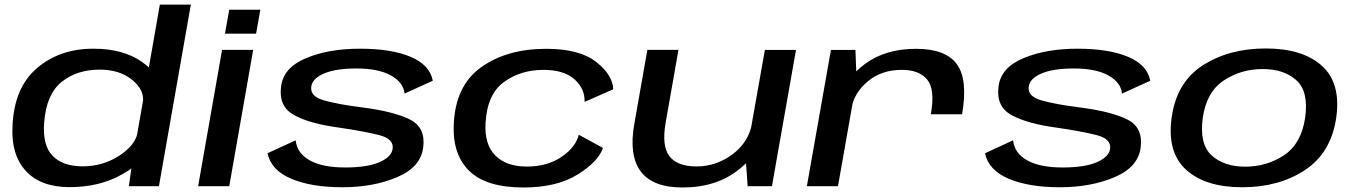

<svg xmlns="http://www.w3.org/2000/svg" viewBox="-20 -805 5862 830"><path d="M537 0H667L805 -785H671L552 -105ZM281.5 4Q412.5 4 511.2 -53.2Q610 -110.5 619.5 -161L574.5 -231Q564.5 -176.5 494.2 -131.2Q424 -86 337.5 -86Q251 -86 207 -131.8Q163 -177.5 171 -276.5Q180.5 -398 246.5 -451Q312.5 -504 411 -504Q497.5 -504 552 -459.2Q606.5 -414.5 597.5 -360L665.5 -429Q675 -479.5 594.2 -537Q513.5 -594.5 383.5 -594.5Q237.5 -594.5 139 -509.8Q40.5 -425 34 -258.5Q27.5 -136.5 91.5 -66.2Q155.5 4 281.5 4Z M836.5 0H971L1074.5 -589.5H940ZM971 -763 952.5 -659.5H1087L1105.5 -763Z M1459.5 4.5Q1594.5 4.5 1697 -39.2Q1799.5 -83 1809.5 -168Q1820.5 -253.5 1752.8 -288Q1685 -322.5 1547 -340.5Q1443 -353.5 1381.8 -370.8Q1320.5 -388 1325.5 -429Q1329 -465 1380 -487Q1431 -509 1521.5 -509Q1615 -509 1669.2 -479.2Q1723.5 -449.5 1729 -400.5L1851 -456Q1838 -524.5 1754.8 -559.5Q1671.5 -594.5 1536 -594.5Q1401 -594.5 1302.8 -553.5Q1204.5 -512.5 1195 -430Q1184 -344.5 1251.2 -307.5Q1318.5 -270.5 1444.5 -253.5Q1554 -237.5 1618.2 -221.2Q1682.5 -205 1677.5 -163Q1673.5 -127 1620.5 -104Q1567.5 -81 1473 -81Q1374 -81 1319 -111.8Q1264 -142.5 1258 -198.5L1136.5 -142.5Q1152 -69 1239.2 -32.2Q1326.5 4.5 1459.5 4.5Z M2243.5 5.5Q2386.5 5.5 2476.8 -50.5Q2567 -106.5 2586.5 -165.5L2482 -222.5Q2469 -169 2407.8 -127Q2346.5 -85 2257 -85Q2169 -85 2121.2 -132.8Q2073.5 -180.5 2079 -274Q2086.5 -399 2159.2 -451Q2232 -503 2329 -503Q2418 -503 2463.8 -461.8Q2509.5 -420.5 2507 -364.5L2631 -419Q2629 -481 2557 -537.5Q2485 -594 2341.5 -594Q2171 -594 2059.5 -514Q1948 -434 1941.5 -266Q1936 -136.5 2009.2 -65.5Q2082.5 5.5 2243.5 5.5Z M3212 0H3317L3421 -589H3286.5L3203.5 -121ZM2913 -589.5H2778.5L2722 -269Q2698 -133.5 2749.8 -64Q2801.5 5.5 2931 5.5Q3079.5 5.5 3177.8 -75.2Q3276 -156 3290 -234L3232 -276Q3217.5 -191 3147 -138.2Q3076.5 -85.5 2991 -85.5Q2908 -85.5 2873.8 -129.8Q2839.5 -174 2858 -277.5Z M4004 -311H4139Q4165 -460 4116.8 -527Q4068.5 -594 3940 -594Q3807 -594 3718.8 -528.2Q3630.5 -462.5 3616 -380L3661 -338.5Q3673.5 -405.5 3732.5 -454.2Q3791.5 -503 3878.5 -503Q3954 -503 3988.5 -460.5Q4023 -418 4004 -311ZM3468 0H3602.5L3683 -456.5L3678 -589H3572Z M4561 4.5Q4696 4.5 4798.5 -39.2Q4901 -83 4911 -168Q4922 -253.5 4854.2 -288Q4786.5 -322.5 4648.5 -340.5Q4544.5 -353.5 4483.2 -370.8Q4422 -388 4427 -429Q4430.5 -465 4481.5 -487Q4532.5 -509 4623 -509Q4716.5 -509 4770.8 -479.2Q4825 -449.5 4830.5 -400.5L4952.5 -456Q4939.5 -524.5 4856.2 -559.5Q4773 -594.5 4637.5 -594.5Q4502.5 -594.5 4404.2 -553.5Q4306 -512.5 4296.5 -430Q4285.5 -344.5 4352.8 -307.5Q4420 -270.5 4546 -253.5Q4655.5 -237.5 4719.8 -221.2Q4784 -205 4779 -163Q4775 -127 4722 -104Q4669 -81 4574.5 -81Q4475.5 -81 4420.5 -111.8Q4365.5 -142.5 4359.5 -198.5L4238 -142.5Q4253.5 -69 4340.8 -32.2Q4428 4.5 4561 4.5Z M5350 4.5Q5508.5 4.5 5621.5 -70Q5734.5 -144.5 5756.5 -297Q5777.5 -446.5 5694 -521Q5610.5 -595.5 5452 -595.5Q5293 -595.5 5179.5 -522.5Q5066 -449.5 5045 -297Q5024 -147 5107.5 -71.2Q5191 4.5 5350 4.5ZM5363.5 -84.5Q5271 -84.5 5217.5 -133.5Q5164 -182.5 5179.5 -296Q5196 -408.5 5270.8 -457.5Q5345.5 -506.5 5438 -506.5Q5530.5 -506.5 5584.2 -458Q5638 -409.5 5622 -296Q5605.5 -183.5 5530.8 -134Q5456 -84.5 5363.5 -84.5Z"/></svg>

Font: Anybody Expanded Medium
Style: Italic
Weight: 500
Width: 7
Italic angle: -10°
Version: Version 1.113;gftools[0.9.25]